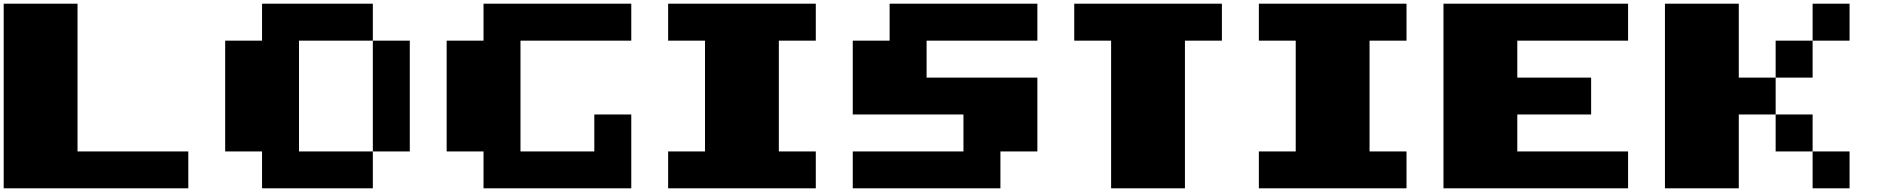

<svg xmlns="http://www.w3.org/2000/svg" viewBox="-20 -1020 10238 1040"><path d="M0 0V-1000H399.9V-199.7H1000V0Z M1999.5 -199.7V-799.8H2199.7V-199.7ZM1399.4 0V-199.7H1199.7V-799.8H1399.4V-1000H1999.5V-799.8H1599.6V-199.7H1999.5V0Z M2599.1 0V-199.7H2399.4V-799.8H2599.1V-1000H3399.4V-799.8H2799.3V-199.7H3199.2V-399.9H3399.4V0Z M3599.1 0V-199.7H3798.8V-799.8H3599.1V-1000H4398.9V-799.8H4198.7V-199.7H4398.9V0Z M4599.1 0V-199.7H5198.7V-399.9H4599.1V-799.8H4798.8V-1000H5599.1V-799.8H4999V-599.6H5599.1V-199.7H5398.9V0Z M5998.5 0V-799.8H5798.8V-1000H6598.6V-799.8H6398.4V0Z M6798.8 0V-199.7H6998.5V-799.8H6798.8V-1000H7598.6V-799.8H7398.4V-199.7H7598.6V0Z M7798.8 0V-1000H8798.8V-799.8H8198.7V-599.6H8598.6V-399.9H8198.7V-199.7H8798.8V0Z M9798.3 0V-199.7H9998.5V0ZM9598.1 -199.7V-399.9H9798.3V-199.7ZM9598.1 -599.6V-799.8H9798.3V-599.6ZM8998.5 0V-1000H9398.4V-599.6H9598.1V-399.9H9398.4V0ZM9798.3 -799.8V-1000H9998.5V-799.8Z"/></svg>

Font: 8-bit HUD
Style: Regular
Weight: 400
Designer: lSPl
Foundry: https://fontstruct.com
Version: Version 1.0